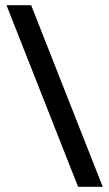

<svg xmlns="http://www.w3.org/2000/svg" viewBox="-20 -720 421 740"><path d="M100 -700 376 0H281L5 -700Z"/></svg>

Font: Bebas Neue
Style: Regular
Weight: 400
Designer: Ryoichi Tsunekawa
Foundry: Ryoichi Tsunekawa
Version: Version 1.400